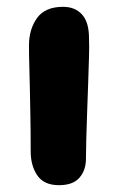

<svg xmlns="http://www.w3.org/2000/svg" viewBox="-20 -533 346 563"><path d="M153 10Q109 10 89.5 -18.5Q70 -47 70 -89Q70 -154 69 -198.5Q68 -243 67.5 -276Q67 -309 66 -338Q65 -367 65 -400Q65 -447 88.5 -480Q112 -513 165 -513Q200 -513 220.5 -490.5Q241 -468 241 -421Q242 -401 241 -366Q240 -331 238.5 -288.5Q237 -246 235.5 -203.5Q234 -161 233 -125Q232 -89 232 -67Q232 -34 213 -12Q194 10 153 10Z"/></svg>

Font: Shantell Sans Normal
Style: Bold
Weight: 700
Designer: Stephen Nixon, Anya Danilova, Shantell Martin
Foundry: Arrow Type
Version: Version 1.009;[a7da0bfa3]